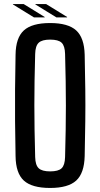

<svg xmlns="http://www.w3.org/2000/svg" viewBox="-20 -922 496 950"><path d="M228 8Q138 8 98 -28.5Q58 -65 57 -150Q55 -244 54.5 -323Q54 -402 54.5 -480.5Q55 -559 57 -651Q58 -735 98 -771.5Q138 -808 228 -808Q317 -808 357 -771.5Q397 -735 399 -651Q401 -558 402 -480Q403 -402 402 -323Q401 -244 399 -150Q397 -65 357 -28.5Q317 8 228 8ZM228 -74Q269 -74 285 -89.5Q301 -105 302 -145Q304 -217 305 -279Q306 -341 306 -400Q306 -459 305 -521Q304 -583 302 -655Q301 -695 285 -710.5Q269 -726 228 -726Q188 -726 171.5 -710.5Q155 -695 154 -655Q152 -584 151 -522.5Q150 -461 150 -402Q150 -343 151 -280.5Q152 -218 154 -145Q155 -105 171.5 -89.5Q188 -74 228 -74ZM148 -836 44 -900V-902H97L201 -838V-836ZM155 -900V-902H208L312 -838V-836H259Z"/></svg>

Font: Big Shoulders Text SemiBold
Style: Regular
Weight: 600
Designer: Patric King
Foundry: XO Type Co
Version: Version 1.000; ttfautohint (v1.8.2)